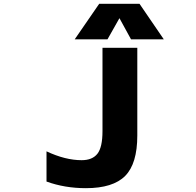

<svg xmlns="http://www.w3.org/2000/svg" viewBox="-20 -986 1040 1018"><path d="M226.6 -23.4V-183.6Q326.2 -136.7 413.1 -136.7Q469.7 -136.7 496.6 -170.9Q523.4 -205.1 523.4 -291V-732.4H708V-267.6Q708 -118.2 643.6 -53.2Q579.1 11.7 435.5 11.7Q323.2 11.7 226.6 -23.4ZM613.3 -889.6 549.8 -777.3H376L505.9 -965.8H719.7L848.6 -777.3H674.8Z"/></svg>

Font: Gen Shin Gothic Monospace Heavy
Style: Bold
Weight: 800
Designer: [Source Han Sans]
Ryoko NISHIZUKA  (kana & ideographs); Paul D. Hunt (Latin, Greek & Cyrillic); Wenlong ZHANG  (bopomofo
Version: Version 1.002.20150607